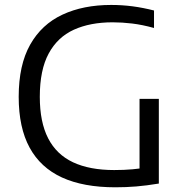

<svg xmlns="http://www.w3.org/2000/svg" viewBox="-20 -770 762 796"><path d="M458 6.5Q326 6.5 237 -34.2Q148 -75 102.8 -158Q57.5 -241 57.5 -368.5Q57.5 -500.5 105 -584.8Q152.5 -669 238.8 -709.2Q325 -749.5 441 -749.5Q486 -749.5 529.8 -743.8Q573.5 -738 618.5 -726.5V-654Q569.5 -667.5 527.8 -672.5Q486 -677.5 447 -677.5Q354 -677.5 286.2 -646.8Q218.5 -616 181.8 -548Q145 -480 145 -368.5Q145 -264 179.5 -196.8Q214 -129.5 282.8 -97.2Q351.5 -65 453.5 -65Q495 -65 530.2 -68.2Q565.5 -71.5 595.5 -77L558.5 -39.5V-360H638.5V-9Q587 -0.5 545 3Q503 6.5 458 6.5Z"/></svg>

Font: Encode Sans SemiExpanded
Style: Regular
Weight: 400
Width: 6
Designer: Multiple Designers
Foundry: Impallari Type
Version: Version 3.002